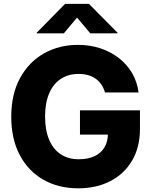

<svg xmlns="http://www.w3.org/2000/svg" viewBox="-20 -971 791 1000"><path d="M388.2 9.8Q283.7 9.8 205.1 -35.4Q126.5 -80.6 82.5 -164.3Q38.6 -248 38.6 -362.8Q38.6 -481.4 85 -565.4Q131.3 -649.4 210 -693.4Q288.6 -737.3 385.7 -737.3Q448.7 -737.3 503.2 -719.2Q557.6 -701.2 599.9 -668Q642.1 -634.8 668.5 -589.4Q694.8 -543.9 701.7 -489.3H526.9Q520.5 -511.7 508.5 -529.8Q496.6 -547.9 479 -560.5Q461.4 -573.2 439 -579.6Q416.5 -585.9 389.2 -585.9Q335.9 -585.9 296.6 -560.1Q257.3 -534.2 236.1 -484.6Q214.8 -435.1 214.8 -364.7Q214.8 -293.9 235.6 -244.1Q256.3 -194.3 295.4 -168Q334.5 -141.6 389.6 -141.6Q438.5 -141.6 472.7 -157.7Q506.8 -173.8 524.4 -203.9Q542 -233.9 542 -273.9L575.2 -270H396.5V-396.5H709V-300.8Q709 -203.6 667.7 -134Q626.5 -64.5 554 -27.3Q481.4 9.8 388.2 9.8ZM312.5 -797.4H170.9V-800.3L318.8 -950.7H443.4L592.3 -800.3V-797.4H450.2L381.3 -879.4Z"/></svg>

Font: Inter 16pt ExtraBold
Style: Regular
Weight: 800
Version: Version 4.001;git-66647c0bb